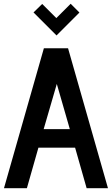

<svg xmlns="http://www.w3.org/2000/svg" viewBox="-20 -995 592 1015"><path d="M399.9 -928.7 278.8 -807.6 157.2 -929.2 203.1 -974.1 277.8 -899.4 353.5 -975.1ZM210.9 -312.5H349.1L280.3 -551.3ZM1 0 211.9 -739.7H339.8L550.8 0H438L377 -214.4H183.1L122.1 0Z"/></svg>

Font: News Cycle
Style: Bold
Weight: 700
Version: Version 0.5.1